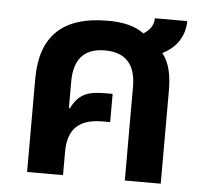

<svg xmlns="http://www.w3.org/2000/svg" viewBox="-45 -598 688 644"><g transform="rotate(5 299.5 -275.5)"><path d="M69 0H190V-76C190 -139 211 -191 307 -191H332V-286H307C247 -286 218 -274 193 -225L190 -226V-315C190 -388 222 -429 294 -429C366 -429 398 -388 398 -315V0H519V-313C519 -365 510 -408 486 -437C535 -461 560 -503 560 -551H451C451 -527 438 -510 417 -497C387 -520 345 -529 295 -529C138 -529 69 -453 69 -314Z"/></g></svg>

Font: Noto Sans Thai UI SemCond SemBd
Style: Regular
Weight: 600
Width: 4
Designer: Monotype Design Team
Foundry: Monotype Imaging Inc.
Version: Version 2.000